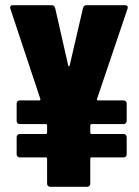

<svg xmlns="http://www.w3.org/2000/svg" viewBox="-20 -720 534 738"><path d="M461 -700H312C305 -700 301 -696 299 -689L248 -469C247 -464 243 -464 242 -469L192 -689C190 -696 186 -700 179 -700H29C23 -700 19 -697 19 -691C19 -690 19 -688 20 -686L135 -340C136 -336 134 -334 131 -334H56C49 -334 44 -329 44 -322V-255C44 -248 49 -243 56 -243H156C159 -243 161 -241 161 -238V-210C161 -207 159 -205 156 -205H56C49 -205 44 -200 44 -193V-127C44 -120 49 -115 56 -115H156C159 -115 161 -113 161 -110V-14C161 -7 166 -2 173 -2H315C322 -2 327 -7 327 -14V-110C327 -113 329 -115 332 -115H455C462 -115 467 -120 467 -127V-193C467 -200 462 -205 455 -205H332C329 -205 327 -207 327 -210V-238C327 -241 329 -243 332 -243H455C462 -243 467 -248 467 -255V-322C467 -329 462 -334 455 -334H357C354 -334 352 -336 353 -340L470 -686C473 -695 469 -700 461 -700Z"/></svg>

Font: Barlow Condensed ExtraBold
Style: Regular
Weight: 800
Width: 3
Designer: Jeremy Tribby
Foundry: Tribby Type
Version: Version 1.422;hotconv 1.0.109;makeotfexe 2.5.65596